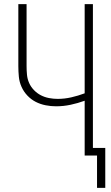

<svg xmlns="http://www.w3.org/2000/svg" viewBox="-20 -755 540 932"><path d="M451 157V0H391V-266Q358 -254 323 -246.5Q288 -239 252 -239Q227 -239 201.5 -244Q176 -249 153.5 -260.5Q131 -272 113 -291Q95 -310 84.5 -333.5Q74 -357 71.5 -382.5Q69 -408 69 -434V-735H109V-434Q109 -413 111 -392Q113 -371 121.5 -352Q130 -333 145 -317.5Q160 -302 178.5 -292.5Q197 -283 218 -279Q239 -275 260 -275Q293 -275 326 -282.5Q359 -290 391 -302V-735H431V-37H491V157Z"/></svg>

Font: Zed Sans Extralight
Style: Regular
Weight: 200
Designer: Belleve Invis
Foundry: Belleve Invis
Version: Version 1.0.0; ttfautohint (v1.8.4)